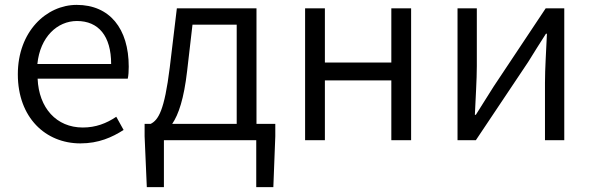

<svg xmlns="http://www.w3.org/2000/svg" viewBox="-20 -574 2425 786"><path d="M309 13C384 13 439 -12 486 -42L456 -96C416 -69 372 -52 319 -52C211 -52 139 -132 134 -252H503C506 -265 507 -283 507 -301C507 -457 429 -554 294 -554C170 -554 53 -445 53 -270C53 -92 167 13 309 13ZM133 -312C144 -423 215 -488 295 -488C383 -488 435 -427 435 -312Z M746 -283 768 -473H949V-67H685C711 -105 733 -170 746 -283ZM651 0H1029V192H1099L1107 -16V-67H1030V-540H704L675 -298C653 -120 628 -83 597 -67H572V-16L581 192H651Z M1229 0H1310V-245H1582V0H1663V-540H1582V-318H1310V-540H1229Z M1853 0H1928L2142 -320C2162 -353 2194 -403 2215 -436H2219C2216 -366 2211 -294 2211 -235V0H2290V-540H2214L2001 -220C1981 -187 1948 -137 1928 -104H1924C1927 -174 1932 -247 1932 -304V-540H1853Z"/></svg>

Font: Source Han Sans JP Normal
Style: Regular
Weight: 350
Designer: Ryoko NISHIZUKA 西塚涼子 (kana, bopomofo & ideographs); Paul D. Hunt (Latin, Greek & Cyrillic); Sandoll Communications 산돌커뮤니
Foundry: Adobe
Version: Version 2.002;hotconv 1.0.116;makeotfexe 2.5.65601